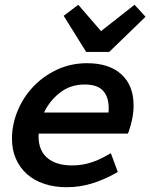

<svg xmlns="http://www.w3.org/2000/svg" viewBox="-20 -770 628 802"><path d="M164 -300H433Q434 -305 434 -309Q434 -313 434 -318Q434 -366 410 -391.5Q386 -417 334 -417Q274 -417 230.5 -383Q187 -349 164 -300ZM142 -212Q141 -208 141 -201Q141 -141 178 -110Q215 -79 281 -79Q321 -79 356.5 -90Q392 -101 427 -121L443 -130L472 -52L462 -46Q416 -20 365 -4Q314 12 258 12Q207 12 165 -2Q123 -16 93 -42.5Q63 -69 46.5 -106.5Q30 -144 30 -191Q30 -249 53 -305.5Q76 -362 117.5 -406.5Q159 -451 217 -478.5Q275 -506 344 -506Q436 -506 487 -459.5Q538 -413 538 -330Q538 -302 532.5 -274.5Q527 -247 518 -221L514 -212ZM402 -640 542 -750 588 -700 436 -553H340L246 -704L307 -750Z"/></svg>

Font: Codetta
Style: Bold Italic
Weight: 700
Italic angle: -11°
Designer: Ulrich Proeller
Foundry: PROSA GmbH
Version: Version 2.00;September 29, 2018;FontCreator 11.5.0.2427 64-b